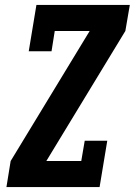

<svg xmlns="http://www.w3.org/2000/svg" viewBox="-20 -755 544 775"><path d="M6 0 23 -105 342 -630H201L188 -548H96L127 -735H504L486 -630L167 -105H308L322 -187H413L382 0Z"/></svg>

Font: Iosevka Slab Extrabold Oblique
Style: Regular
Weight: 800
Italic angle: -9°
Monospace: yes
Designer: Belleve Invis
Foundry: Belleve Invis
Version: Version 11.1.1; ttfautohint (v1.8.3)